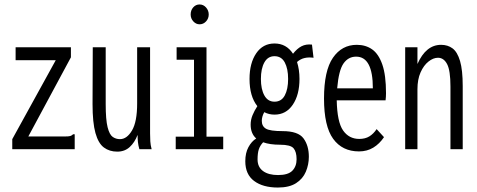

<svg xmlns="http://www.w3.org/2000/svg" viewBox="-20 -669 2140 861"><path d="M35 -45 230 -399H50V-457H298V-412L107 -57H271Q288 -57 295 -59Q302 -61 308 -67H315V0H35Z M506 11Q471 11 446 -7.5Q421 -26 408 -72.5Q395 -119 395 -202L396 -457H454V-202Q454 -132 462.5 -98.5Q471 -65 485.5 -55Q500 -45 518 -45Q549 -45 572 -84Q595 -123 595 -205V-457H653V-71Q653 -53 654 -35.5Q655 -18 660 0H605Q600 -17 598.5 -32Q597 -47 597 -64Q584 -30 561.5 -9.5Q539 11 506 11Z M768 0V-56H850V-401H772V-457H906V-56H981V0ZM875 -560Q859 -560 847 -573Q835 -586 835 -604Q835 -623 846.5 -636Q858 -649 875 -649Q892 -649 904 -635.5Q916 -622 916 -604Q916 -586 904 -573Q892 -560 875 -560Z M1211 -155Q1186 -155 1165 -166Q1154 -146 1154 -127Q1154 -103 1172.5 -92Q1191 -81 1247 -81Q1317 -81 1341 -48.5Q1365 -16 1365 34Q1365 69 1351.5 101Q1338 133 1307.5 152.5Q1277 172 1226 172Q1159 172 1119.5 142.5Q1080 113 1080 54Q1080 17 1094 -9Q1108 -35 1129 -48Q1104 -70 1104 -110Q1104 -132 1112.5 -152.5Q1121 -173 1134 -193Q1099 -237 1099 -315Q1099 -386 1129 -430Q1159 -474 1211 -474Q1264 -474 1294 -428Q1312 -451 1332 -461.5Q1352 -472 1379 -469L1386 -410Q1365 -413 1346.5 -409Q1328 -405 1312 -391Q1323 -357 1323 -315Q1323 -244 1293 -199.5Q1263 -155 1211 -155ZM1211 -213Q1242 -213 1257 -241Q1272 -269 1272 -315Q1272 -361 1257 -389Q1242 -417 1211 -417Q1181 -417 1165.5 -389Q1150 -361 1150 -315Q1150 -269 1165.5 -241Q1181 -213 1211 -213ZM1135 46Q1135 80 1159.5 98Q1184 116 1227 116Q1272 116 1291 96.5Q1310 77 1310 45Q1310 12 1296.5 -4Q1283 -20 1236 -20Q1190 -20 1160 -31Q1146 -16 1140.5 1Q1135 18 1135 46Z M1590 10Q1515 10 1474 -46.5Q1433 -103 1433 -227Q1433 -352 1473 -410Q1513 -468 1580 -468Q1620 -468 1649 -447.5Q1678 -427 1694.5 -379.5Q1711 -332 1711 -251Q1711 -235 1709 -219H1490Q1492 -122 1518.5 -84Q1545 -46 1591 -46Q1618 -46 1636.5 -57.5Q1655 -69 1669 -90L1702 -54Q1682 -24 1654 -7Q1626 10 1590 10ZM1492 -273H1652Q1652 -415 1577 -415Q1542 -415 1520.5 -384.5Q1499 -354 1492 -273Z M1797 0V-457H1852V-382Q1890 -468 1958 -468Q1988 -468 2009.5 -452Q2031 -436 2043 -395.5Q2055 -355 2055 -283V0H2000V-281Q2000 -353 1985 -381.5Q1970 -410 1944 -410Q1923 -410 1901.5 -393Q1880 -376 1866 -344.5Q1852 -313 1852 -269V0Z"/></svg>

Font: Inconsolata ExtraCondensed
Style: Regular
Weight: 400
Width: 2
Monospace: yes
Designer: Raph Levien, Cyreal, Brenton Simpson
Foundry: Raph Levien, Cyreal, Google
Version: Version 3.001; ttfautohint (v1.8.2.53-6de2)